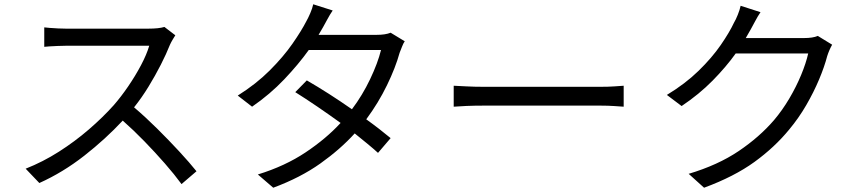

<svg xmlns="http://www.w3.org/2000/svg" viewBox="-20 -834 4040 898"><path d="M800 -669Q796 -663 788 -649.5Q780 -636 775 -625Q758 -582 732 -531Q706 -480 674.5 -428.5Q643 -377 607 -332Q660 -287 715 -232.5Q770 -178 818.5 -125.5Q867 -73 899 -33L829 27Q796 -18 751 -69.5Q706 -121 655.5 -173Q605 -225 554 -270Q474 -184 374.5 -106Q275 -28 164 22L100 -45Q181 -77 255.5 -124.5Q330 -172 395.5 -228.5Q461 -285 512 -342Q546 -381 579.5 -430Q613 -479 639.5 -529Q666 -579 678 -620Q669 -620 639.5 -620Q610 -620 569 -620Q528 -620 483 -620Q438 -620 396.5 -620Q355 -620 326 -620Q297 -620 288 -620Q271 -620 249.5 -619Q228 -618 210.5 -617Q193 -616 187 -615V-706Q194 -705 212.5 -703.5Q231 -702 252 -701Q273 -700 288 -700Q298 -700 327.5 -700Q357 -700 397.5 -700Q438 -700 482 -700Q526 -700 566.5 -700Q607 -700 636 -700Q665 -700 674 -700Q723 -700 749 -708Z M1536 -785Q1523 -766 1511 -743.5Q1499 -721 1491 -707L1470 -671H1741Q1783 -671 1807 -681L1873 -641Q1866 -631 1860 -615Q1854 -599 1849 -587Q1830 -518 1790 -435.5Q1750 -353 1693 -276Q1725 -253 1754 -230.5Q1783 -208 1807 -188L1748 -119Q1726 -139 1698 -162Q1670 -185 1639 -210Q1572 -136 1478.5 -69.5Q1385 -3 1258 44L1186 -18Q1313 -57 1409.5 -121.5Q1506 -186 1573 -259Q1519 -298 1464 -335.5Q1409 -373 1361 -403L1415 -458Q1517 -399 1626 -323Q1675 -388 1711 -463.5Q1747 -539 1762 -600H1424Q1376 -533 1309.5 -463Q1243 -393 1159 -335L1092 -387Q1178 -441 1241.5 -504.5Q1305 -568 1347.5 -629Q1390 -690 1413 -735Q1421 -749 1431 -772Q1441 -795 1445 -814Z M2102 -433Q2125 -432 2162 -430Q2199 -428 2241 -428Q2260 -428 2302 -428Q2344 -428 2399.5 -428Q2455 -428 2515 -428Q2575 -428 2630.5 -428Q2686 -428 2728.5 -428Q2771 -428 2789 -428Q2827 -428 2854 -430Q2881 -432 2897 -433V-335Q2882 -336 2853 -338Q2824 -340 2790 -340Q2771 -340 2729 -340Q2687 -340 2631.5 -340Q2576 -340 2515.5 -340Q2455 -340 2399.5 -340Q2344 -340 2302 -340Q2260 -340 2241 -340Q2200 -340 2162.5 -338.5Q2125 -337 2102 -335Z M3537 -777Q3524 -758 3512 -735Q3500 -712 3492 -698L3468 -656H3740Q3782 -656 3805 -666L3872 -625Q3858 -600 3849 -572Q3836 -522 3811 -462.5Q3786 -403 3751 -342.5Q3716 -282 3671 -228Q3603 -145 3508.5 -76.5Q3414 -8 3273 44L3201 -21Q3338 -62 3435 -127.5Q3532 -193 3600 -272Q3639 -318 3671.5 -373Q3704 -428 3727 -483.5Q3750 -539 3760 -584H3421Q3376 -521 3313 -457Q3250 -393 3168 -338L3099 -390Q3185 -442 3247.5 -503Q3310 -564 3351 -623.5Q3392 -683 3413 -728Q3421 -741 3430.5 -764.5Q3440 -788 3444 -807Z"/></svg>

Font: Go Noto Current
Style: Regular
Weight: 400
Designer: Monotype Design Team
Foundry: Monotype Imaging Inc.
Version: Version 2.007; ttfautohint (v1.8) -l 8 -r 50 -G 200 -x 14 -D